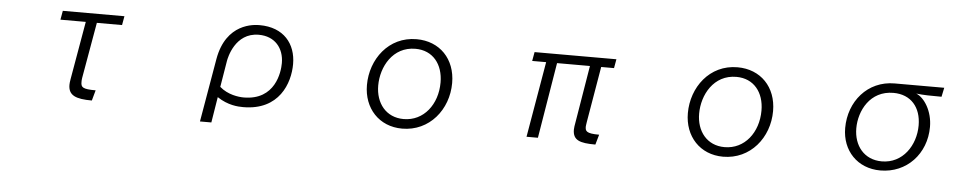

<svg xmlns="http://www.w3.org/2000/svg" viewBox="-38 -798 6075 1192"><g transform="rotate(5 3000.0 -202.0)"><path d="M562 -24C480 -24 470 -35 470 -68C470 -75 470 -84 472 -94L533 -442H690L700 -498H316L306 -442H464L401 -80C398 -62 397 -53 397 -44C397 22 444 41 544 41Z M1295 112 1321 -48C1388 -3 1451 0 1483 0C1708 0 1769 -174 1769 -293C1769 -419 1692 -516 1541 -516C1507 -516 1332 -511 1292 -283L1224 112ZM1358 -276C1361 -295 1393 -456 1541 -456C1642 -456 1699 -386 1699 -293C1699 -237 1678 -60 1481 -60C1450 -60 1382 -68 1331 -113Z M2478 47C2648 47 2763 -96 2763 -262C2763 -412 2664 -514 2520 -514C2345 -514 2237 -364 2237 -204C2237 -59 2334 47 2478 47ZM2482 -13C2372 -13 2307 -97 2307 -207C2307 -323 2376 -454 2518 -454C2627 -454 2691 -372 2691 -259C2691 -122 2607 -13 2482 -13Z M3700 -22C3617 -22 3613 -38 3613 -66C3613 -72 3616 -85 3617 -95L3676 -442H3756L3766 -498H3256L3246 -442H3333L3252 30H3323L3401 -442H3606L3546 -80C3544 -71 3541 -50 3541 -40C3541 26 3584 41 3682 41Z M4478 47C4648 47 4763 -96 4763 -262C4763 -412 4664 -514 4520 -514C4345 -514 4237 -364 4237 -204C4237 -59 4334 47 4478 47ZM4482 -13C4372 -13 4307 -97 4307 -207C4307 -323 4376 -454 4518 -454C4627 -454 4691 -372 4691 -259C4691 -122 4607 -13 4482 -13Z M5797 -442 5809 -499H5500C5331 -499 5218 -362 5218 -197C5218 -56 5315 47 5458 47C5622 47 5742 -81 5742 -249C5742 -347 5691 -427 5639 -448C5656 -446 5693 -443 5711 -443ZM5462 -10C5352 -10 5287 -93 5287 -201C5287 -310 5352 -440 5498 -440C5607 -440 5671 -365 5671 -252C5671 -128 5593 -10 5462 -10Z"/></g></svg>

Font: LINE Seed JP_OTF Regular
Style: Regular
Weight: 400
Designer: LY Corporation & Fontrix & Fontworks
Version: Version 1.002